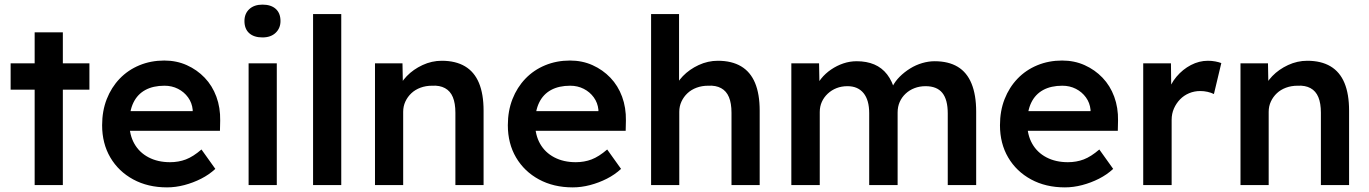

<svg xmlns="http://www.w3.org/2000/svg" viewBox="-20 -801 5926 831"><path d="M130 0V-661H252V0ZM26 -413V-527H367V-413Z M703 10Q620 10 556.5 -24.5Q493 -59 457.5 -119.5Q422 -180 422 -259Q422 -321 442 -372Q462 -423 498 -460.5Q534 -498 583.5 -518.5Q633 -539 691 -539Q744 -539 788.5 -519Q833 -499 866 -464.5Q899 -430 916.5 -382.5Q934 -335 933 -279L932 -235H506L482 -320H829L814 -303V-326Q811 -356 794 -379.5Q777 -403 750.5 -416.5Q724 -430 692 -430Q643 -430 609 -411.5Q575 -393 557.5 -357Q540 -321 540 -268Q540 -217 561.5 -179Q583 -141 623 -120Q663 -99 716 -99Q753 -99 784.5 -111Q816 -123 852 -154L912 -70Q885 -45 850.5 -27.5Q816 -10 778 0Q740 10 703 10Z M1056 0V-527H1178V0ZM1116 -639Q1079 -639 1058.5 -657.5Q1038 -676 1038 -710Q1038 -742 1059 -761.5Q1080 -781 1116 -781Q1153 -781 1173.5 -762.5Q1194 -744 1194 -710Q1194 -679 1173 -659Q1152 -639 1116 -639Z M1335 0V-740H1457V0Z M1603 0V-527H1722L1724 -419L1701 -407Q1712 -442 1740.5 -471.5Q1769 -501 1809 -519.5Q1849 -538 1892 -538Q1952 -538 1992.5 -514Q2033 -490 2053 -442Q2073 -394 2073 -322V0H1951V-313Q1951 -354 1940 -380.5Q1929 -407 1906 -419.5Q1883 -432 1850 -430Q1823 -430 1800 -421.5Q1777 -413 1760.5 -397.5Q1744 -382 1734.5 -361.5Q1725 -341 1725 -317V0H1664Q1647 0 1631.5 0Q1616 0 1603 0Z M2459 10Q2376 10 2312.5 -24.5Q2249 -59 2213.5 -119.5Q2178 -180 2178 -259Q2178 -321 2198 -372Q2218 -423 2254 -460.5Q2290 -498 2339.5 -518.5Q2389 -539 2447 -539Q2500 -539 2544.5 -519Q2589 -499 2622 -464.5Q2655 -430 2672.5 -382.5Q2690 -335 2689 -279L2688 -235H2262L2238 -320H2585L2570 -303V-326Q2567 -356 2550 -379.5Q2533 -403 2506.5 -416.5Q2480 -430 2448 -430Q2399 -430 2365 -411.5Q2331 -393 2313.5 -357Q2296 -321 2296 -268Q2296 -217 2317.5 -179Q2339 -141 2379 -120Q2419 -99 2472 -99Q2509 -99 2540.5 -111Q2572 -123 2608 -154L2668 -70Q2641 -45 2606.5 -27.5Q2572 -10 2534 0Q2496 10 2459 10Z M2798 0V-740H2919V-419L2896 -407Q2907 -442 2935.5 -471.5Q2964 -501 3004 -519.5Q3044 -538 3087 -538Q3147 -538 3187.5 -514Q3228 -490 3248 -442Q3268 -394 3268 -322V0H3146V-313Q3146 -354 3135 -380.5Q3124 -407 3101 -419.5Q3078 -432 3045 -430Q3018 -430 2995 -421.5Q2972 -413 2955.5 -397.5Q2939 -382 2929.5 -361.5Q2920 -341 2920 -317V0H2859Q2842 0 2826.5 0Q2811 0 2798 0Z M3405 0V-527H3525L3527 -420L3507 -412Q3516 -438 3534 -460.5Q3552 -483 3577 -500Q3602 -517 3630 -526.5Q3658 -536 3688 -536Q3731 -536 3764 -522Q3797 -508 3819.5 -479Q3842 -450 3854 -405L3835 -409L3842 -425Q3854 -449 3874 -469Q3894 -489 3919 -504.5Q3944 -520 3971.5 -528Q3999 -536 4025 -536Q4085 -536 4125 -512Q4165 -488 4185 -439Q4205 -390 4205 -318V0H4082V-310Q4082 -370 4058.5 -399Q4035 -428 3986 -428Q3960 -428 3938 -419.5Q3916 -411 3899.5 -395.5Q3883 -380 3874 -359.5Q3865 -339 3865 -314V0H3742V-311Q3742 -368 3717.5 -398Q3693 -428 3648 -428Q3622 -428 3600.5 -419.5Q3579 -411 3562.5 -395.5Q3546 -380 3537 -360Q3528 -340 3528 -316V0Z M4589 10Q4506 10 4442.5 -24.5Q4379 -59 4343.5 -119.5Q4308 -180 4308 -259Q4308 -321 4328 -372Q4348 -423 4384 -460.5Q4420 -498 4469.5 -518.5Q4519 -539 4577 -539Q4630 -539 4674.5 -519Q4719 -499 4752 -464.5Q4785 -430 4802.5 -382.5Q4820 -335 4819 -279L4818 -235H4392L4368 -320H4715L4700 -303V-326Q4697 -356 4680 -379.5Q4663 -403 4636.5 -416.5Q4610 -430 4578 -430Q4529 -430 4495 -411.5Q4461 -393 4443.5 -357Q4426 -321 4426 -268Q4426 -217 4447.5 -179Q4469 -141 4509 -120Q4549 -99 4602 -99Q4639 -99 4670.5 -111Q4702 -123 4738 -154L4798 -70Q4771 -45 4736.5 -27.5Q4702 -10 4664 0Q4626 10 4589 10Z M4928 0V-527H5048L5050 -359L5034 -397Q5045 -437 5072 -469Q5099 -501 5134.5 -519.5Q5170 -538 5208 -538Q5225 -538 5240.5 -535Q5256 -532 5266 -528L5234 -394Q5222 -400 5206.5 -403.5Q5191 -407 5175 -407Q5149 -407 5126.5 -397.5Q5104 -388 5087.5 -371Q5071 -354 5061 -331.5Q5051 -309 5051 -282V0Z M5349 0V-527H5468L5470 -419L5447 -407Q5458 -442 5486.5 -471.5Q5515 -501 5555 -519.5Q5595 -538 5638 -538Q5698 -538 5738.5 -514Q5779 -490 5799 -442Q5819 -394 5819 -322V0H5697V-313Q5697 -354 5686 -380.5Q5675 -407 5652 -419.5Q5629 -432 5596 -430Q5569 -430 5546 -421.5Q5523 -413 5506.5 -397.5Q5490 -382 5480.5 -361.5Q5471 -341 5471 -317V0H5410Q5393 0 5377.5 0Q5362 0 5349 0Z"/></svg>

Font: Readex Pro Medium
Style: Regular
Weight: 500
Designer: Bonnie Shaver-Troup, Thomas Jockin
Foundry: Lexend
Version: Version 1.204